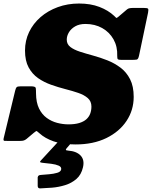

<svg xmlns="http://www.w3.org/2000/svg" viewBox="-57 -795 862 1090"><path d="M157 260Q157 275 171 274.5Q200.5 273.5 238 270.5Q275.5 267.5 312.2 256.2Q349 245 376.8 221Q404.5 197 414 155Q424 113 400.8 88.2Q377.5 63.5 330 60Q317 59 316.8 55.2Q316.5 51.5 324.5 43L358 4Q363.5 -2 360.8 -4Q358 -6 346.5 -6H297.5Q287.5 -6 283 -1L176 115Q169.5 121.5 170.8 124.8Q172 128 186 129.5Q208 131.5 233.8 134.8Q259.5 138 276.5 145.5Q293.5 153 290 168Q287 180.5 267.2 186.2Q247.5 192 222 194.2Q196.5 196.5 176 198Q168.5 198.5 163.8 200.8Q159 203 157 211.5ZM322 -570Q322 -591 334.2 -611.5Q346.5 -632 370 -645.5Q393.5 -659 428 -659Q481.5 -659 523 -635.8Q564.5 -612.5 587.5 -571.5Q610.5 -530.5 608.5 -477.5Q608 -462 612.5 -458.5Q617 -455 634 -455H686Q711 -455 719.5 -456.8Q728 -458.5 732.5 -480L783.5 -723Q787 -741 783.5 -745.5Q780 -750 759 -750H702Q688.5 -750 679.5 -748.5Q670.5 -747 664 -741.5L614 -699Q605 -691 602 -694.2Q599 -697.5 591 -705Q557.5 -736.5 507.2 -755.8Q457 -775 392 -775Q327 -775 271 -754.5Q215 -734 173.2 -697.8Q131.5 -661.5 108.2 -613Q85 -564.5 85 -508Q85 -450 105.5 -412.2Q126 -374.5 159.5 -351.2Q193 -328 233.2 -313.8Q273.5 -299.5 313.8 -289.2Q354 -279 387.5 -267.5Q421 -256 441.5 -238Q462 -220 462 -190Q462 -168 455 -149.5Q448 -131 432.8 -117.5Q417.5 -104 392.5 -96.5Q367.5 -89 332 -89Q300 -89 267.5 -97.5Q235 -106 208 -125.8Q181 -145.5 164.5 -179.2Q148 -213 147.5 -264Q147.5 -285.5 146 -295.2Q144.5 -305 118 -305H61Q42 -305 37.2 -299.8Q32.5 -294.5 29 -280L-36 -11Q-40 4.5 -30.8 4.8Q-21.5 5 -4 5H57Q71.5 5 79 2.2Q86.5 -0.5 94 -6.5L135 -41Q148.5 -52.5 152 -50.8Q155.5 -49 168 -37.5Q198 -10 247.5 7.5Q297 25 372 25Q472.5 25 546.8 -11.2Q621 -47.5 661.5 -108.8Q702 -170 702 -245Q702 -305 681.5 -345.2Q661 -385.5 627 -411Q593 -436.5 552.5 -452.5Q512 -468.5 471.5 -479.5Q431 -490.5 397 -501.5Q363 -512.5 342.5 -528.2Q322 -544 322 -570Z"/></svg>

Font: Besley Black
Style: Italic
Weight: 900
Italic angle: -13°
Designer: Owen Earl
Foundry: indestructible type*
Version: Version 2.001